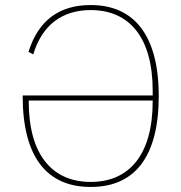

<svg xmlns="http://www.w3.org/2000/svg" viewBox="-20 -730 720 762"><path d="M70 -351H586V-370C586 -582 493 -690 340 -690C227 -690 147 -631 112 -514L93 -524C132 -649 215 -710 340 -710C512 -710 610 -590 610 -349C610 -108 515 12 340 12C165 12 70 -108 70 -349ZM340 -8C493 -8 586 -116 586 -328V-331H94V-328C94 -116 187 -8 340 -8Z"/></svg>

Font: Plexus Sans Thin
Style: Regular
Weight: 250
Version: Version 2.001;PS 002.001;hotconv 1.0.70;makeotf.lib2.5.58329